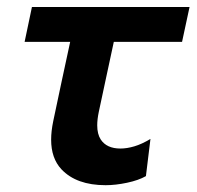

<svg xmlns="http://www.w3.org/2000/svg" viewBox="-20 -518 563 550"><path d="M282.5 12.5Q199 12.5 156 -33Q126.5 -64.5 126.5 -118Q126.5 -142 132.5 -171Q144.5 -228.5 156 -282Q167.5 -335.5 181 -398H50.5L71.5 -498H523L501.5 -398H306Q295 -347.5 284.5 -298Q274 -248 263 -197.5Q258.5 -176 258.5 -159Q258.5 -134 268.5 -118.5Q285.5 -92.5 325 -92.5Q343.5 -92.5 364.8 -98.8Q386 -105 411 -120L398 -13.5Q377 -1.5 344 5.5Q311 12.5 282.5 12.5Z"/></svg>

Font: Heraclito SemiBold
Style: Italic
Weight: 600
Italic angle: -12°
Designer: Kostas Bartsokas (font) & Cristiano Sobral (main changes)
Foundry: Kostas Bartsokas (font) & Cristiano Sobral (main changes)
Version: Version 1.00;July 8, 2020;FontCreator 13.0.0.2655 64-bit